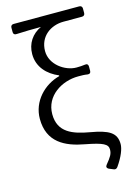

<svg xmlns="http://www.w3.org/2000/svg" viewBox="-127 -745 677 980"><g transform="rotate(-15 211.0 -254.5)"><path d="M324.2 159.2 347.7 168.9C355.5 172.9 363.3 170.9 369.1 163.1C401.4 117.2 416 78.1 416 53.7C416 -7.8 375 -28.3 281.2 -44.9C192.4 -60.5 118.2 -86.9 118.2 -183.6C118.2 -280.3 209 -335.9 295.9 -335.9C314.5 -335.9 329.1 -335.9 345.7 -333C356.4 -332 362.3 -336.9 362.3 -347.7V-370.1C362.3 -380.9 356.4 -386.7 345.7 -384.8C330.1 -382.8 318.4 -381.8 299.8 -381.8C239.3 -381.8 166 -432.6 166 -503.9C166 -582 228.5 -625 295.9 -625H393.6C403.3 -625 409.2 -630.9 409.2 -640.6V-664.1C409.2 -673.8 403.3 -679.7 393.6 -679.7H46.9C37.1 -679.7 31.2 -673.8 31.2 -664.1V-640.6C31.2 -630.9 37.1 -625 47.9 -626C98.6 -627.9 126 -628.9 177.7 -628.9C128.9 -606.4 98.6 -562.5 98.6 -505.9C98.6 -437.5 144.5 -390.6 203.1 -366.2V-362.3C121.1 -340.8 50.8 -269.5 50.8 -176.8C50.8 -53.7 137.7 -10.7 240.2 7.8C333 25.4 356.4 38.1 356.4 66.4C356.4 89.8 346.7 104.5 320.3 136.7C312.5 145.5 314.5 154.3 324.2 159.2Z"/></g></svg>

Font: Ed Sans Neue Light
Style: Regular
Weight: 300
Designer: Stephen Hutchings
Version: Version 1.004;PS 001.004;hotconv 1.0.88;makeotf.lib2.5.64775